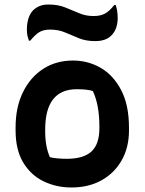

<svg xmlns="http://www.w3.org/2000/svg" viewBox="-20 -818 640 850"><path d="M303 -550Q370 -550 426 -517.5Q482 -485 516.5 -419Q551 -353 551 -253V-240Q551 -165 518.5 -108Q486 -51 429 -19.5Q372 12 296 12Q229 12 172.5 -15.5Q116 -43 82.5 -99Q49 -155 49 -241V-254Q49 -343 81.5 -409.5Q114 -476 171 -513Q228 -550 303 -550ZM320 -423Q180 -423 180 -244V-237Q180 -169 201 -122Q232 -115 276 -115Q350 -115 385 -147.5Q420 -180 420 -250V-257Q420 -354 391 -415Q367 -423 320 -423ZM394 -747Q424 -747 444 -757.5Q464 -768 486 -796H492Q496 -786 498.5 -771Q501 -756 501 -737Q501 -717 495 -697Q489 -677 472 -660Q448 -636 401 -636Q361 -636 330 -648.5Q299 -661 269 -674Q239 -687 202 -687Q173 -687 154.5 -676Q136 -665 114 -638H108Q104 -649 101.5 -659.5Q99 -670 99 -687Q99 -713 105.5 -735Q112 -757 127 -773Q140 -785 156 -791.5Q172 -798 194 -798Q237 -798 269 -785Q301 -772 330.5 -759.5Q360 -747 394 -747Z"/></svg>

Font: Recursive Mn Csl St
Style: Bold
Weight: 700
Monospace: yes
Version: Version 1.079;hotconv 1.0.112;makeotfexe 2.5.65598; ttfautoh